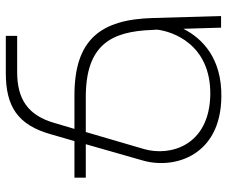

<svg xmlns="http://www.w3.org/2000/svg" viewBox="-82 -718 800 677"><g transform="rotate(-90 318.5 -379.0)"><path d="M601 0 594 -240C589 -425 518 -517 321 -517H203L224 -588C251 -682 309 -719 404 -719H531V-759H400C283 -759 217 -718 184 -600L160 -517H31V-477H149L91 -274C60 -162 110 -1 316 1C452 3 522 -66 556 -133L560 0ZM324 -38C144 -41 105 -179 132 -272L192 -477H315C501 -477 547 -386 552 -242L553 -226C547 -171 501 -36 324 -38Z"/></g></svg>

Font: Montserrat arm ExtraLight
Style: Regular
Weight: 275
Designer: Julieta Ulanovsky
Foundry: Julieta Ulanovsky
Version: Version 6.000;PS 006.000;hotconv 1.0.88;makeotf.lib2.5.64775